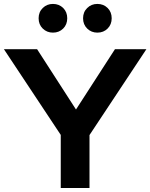

<svg xmlns="http://www.w3.org/2000/svg" viewBox="-26 -948 758 968"><path d="M280.3 0V-267.8L-6.3 -700H161L357.1 -395.9L553.6 -700H712.1L425.2 -267V0ZM240.9 -783.5Q210.5 -783.5 189.6 -803.9Q168.7 -824.3 168.7 -855.8Q168.7 -887.3 189.6 -907.7Q210.5 -928.2 240.9 -928.2Q271.9 -928.2 292.5 -907.8Q313 -887.4 313 -855.9Q313 -824.4 292.5 -804Q271.9 -783.5 240.9 -783.5ZM464.9 -783.5Q434.6 -783.5 413.7 -803.9Q392.8 -824.3 392.8 -855.8Q392.8 -887.3 413.7 -907.7Q434.6 -928.2 464.9 -928.2Q496 -928.2 516.5 -907.8Q537.1 -887.4 537.1 -855.9Q537.1 -824.4 516.5 -804Q496 -783.5 464.9 -783.5Z"/></svg>

Font: Red Hat Display VF
Style: Regular
Weight: 300
Designer: Pentagram, MCKL
Foundry: Pentagram, MCKL
Version: Version 1.023